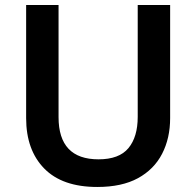

<svg xmlns="http://www.w3.org/2000/svg" viewBox="-20 -734 781 764"><path d="M657 -264Q657 -184 625 -122Q593 -60 529 -25Q465 10 367 10Q228 10 156 -63.5Q84 -137 84 -264V-714H213V-268Q213 -100 372 -100Q454 -100 491 -144.5Q528 -189 528 -269V-714H657Z"/></svg>

Font: Noto Sans Lao Looped SemiBold
Style: Regular
Weight: 600
Designer: Mark Frömberg, Ben Mitchell
Foundry: The Fontpad Ltd
Version: Version 1.002; ttfautohint (v1.8.4.7-5d5b)